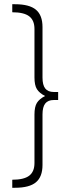

<svg xmlns="http://www.w3.org/2000/svg" viewBox="-20 -762 363 908"><path d="M255 -327V-289H234Q207 -289 194 -272.5Q181 -256 181 -221V18Q181 74 150 100Q119 126 51 126H38V88Q93 88 118 69Q143 50 143 9V-220Q143 -257 154.5 -275.5Q166 -294 193 -308Q166 -322 154.5 -340.5Q143 -359 143 -396V-625Q143 -666 118 -685Q93 -704 38 -704V-742H51Q119 -742 150 -716Q181 -690 181 -634V-395Q181 -360 194 -343.5Q207 -327 234 -327Z"/></svg>

Font: TypoPRO Montserrat
Style: Regular
Weight: 275
Designer: Julieta Ulanovsky
Foundry: Julieta Ulanovsky
Version: Version 6.001